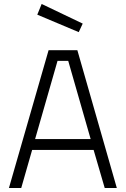

<svg xmlns="http://www.w3.org/2000/svg" viewBox="-20 -948 634 968"><path d="M25 0 225 -695H370L569 0H508L452 -192H142L87 0ZM270 -641 157 -247H437L324 -641ZM190 -928 397 -829 377 -786 168 -874Z"/></svg>

Font: Titillium Web
Style: Light
Weight: 300
Version: Version 1.001;PS 57.000;hotconv 1.0.70;makeotf.lib2.5.55311